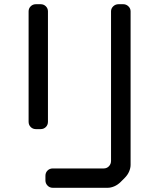

<svg xmlns="http://www.w3.org/2000/svg" viewBox="-20 -789 768 913"><path d="M231 104H492Q507 104 523.5 97Q540 90 554 76L573 57Q587 43 594 26.5Q601 10 601 -5V-735Q601 -749 590.5 -759Q580 -769 566 -769H544Q529 -769 518.5 -759Q508 -749 508 -735V-24Q508 -9 498 1.5Q488 12 473 12H231Q216 12 206 22Q196 32 196 47V69Q196 83 206 93.5Q216 104 231 104ZM151 -175H173Q188 -175 198 -185Q208 -195 208 -210V-735Q208 -749 198 -759Q188 -769 173 -769H151Q136 -769 126 -759Q116 -749 116 -735V-210Q116 -195 126 -185Q136 -175 151 -175Z"/></svg>

Font: WDXL Lubrifont TC
Style: Regular
Weight: 400
Designer: [WDXL Lubrifont] Copyright 2020-2022 (c) NightFurySL2001, Skr-ZERO; [ZCOOL QingKe HuangYou] Copyright 2018-2022 (c) The 
Version: Version 2.001;hotconv 1.1.1;makeotfexe 2.6.0